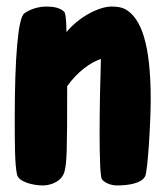

<svg xmlns="http://www.w3.org/2000/svg" viewBox="-20 -555 505 586"><path d="M364 -526C350 -534 332 -535 320 -535C284 -535 222 -505 183 -457C182 -505 179 -516 176 -519C164 -531 144 -535 122 -535C99 -535 73 -528 54 -514C35 -500 25 -377 25 -196C25 -121 25 -52 32 -22C37 0 80 11 111 11C133 11 169 0 177 -32C184 -60 185 -95 185 -274V-292C215 -334 254 -364 288 -375C286 -314 284 -224 284 -149C284 -75 286 -15 291 -8C301 5 322 11 337 11C371 11 412 5 423 -17C431 -33 440 -182 440 -252C440 -423 410 -499 364 -526Z"/></svg>

Font: Manosque
Style: Regular
Weight: 400
Designer: Ariel Martín Pérez
Foundry: Ariel Martín Pérez
Version: Version 1.005;hotconv 1.0.109;makeotfexe 2.5.65596